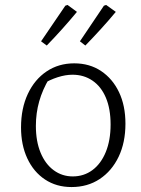

<svg xmlns="http://www.w3.org/2000/svg" viewBox="-20 -748 570 776"><path d="M269 8Q208 8 162 -22.5Q116 -53 90.5 -107.5Q65 -162 65 -233Q65 -310 92.5 -368.5Q120 -427 168.5 -459.5Q217 -492 280 -492Q342 -492 388.5 -461Q435 -430 461 -375.5Q487 -321 487 -248Q487 -172 459.5 -114.5Q432 -57 383 -24.5Q334 8 269 8ZM274 -35Q319 -35 353.5 -60.5Q388 -86 407.5 -133.5Q427 -181 427 -245Q427 -308 408 -353Q389 -398 354 -422Q319 -446 273 -446Q245 -446 213.5 -436Q182 -426 148 -406L179 -431Q152 -386 138.5 -338.5Q125 -291 125 -239Q125 -177 144 -131Q163 -85 197 -60Q231 -35 274 -35ZM146 -581 244 -725 253 -728 291 -700Q262 -665 231.5 -631Q201 -597 169 -564ZM303 -581 400 -725 409 -728 448 -700Q419 -665 388 -631Q357 -597 325 -564Z"/></svg>

Font: Piazzolla Thin ExtraLight
Style: Regular
Weight: 250
Version: Version 2.005